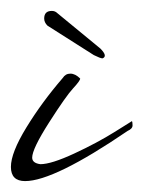

<svg xmlns="http://www.w3.org/2000/svg" viewBox="-30 -316 263 352"><path d="M85 -173Q90 -181 99 -181Q108 -181 117 -172Q117 -168 104 -154Q91 -140 60 -91.5Q29 -43 29 -27Q29 -17 44 -15Q64 -15 106 -34.5Q148 -54 180 -74L212 -94Q213 -92 213 -86Q213 -80 204 -76Q69 16 16 16Q-10 16 -10 -10Q-10 -36 18.5 -82.5Q47 -129 85 -173ZM158 -209Q154 -209 142 -215L57 -269Q51 -275 51 -282Q51 -296 65 -296Q71 -296 75 -292L154 -227Q168 -213 158 -209Z"/></svg>

Font: Mr De Haviland
Style: Regular
Weight: 400
Designer: Alejandro Paul
Foundry: Alejandro Paul
Version: Version 1.000